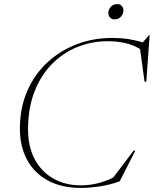

<svg xmlns="http://www.w3.org/2000/svg" viewBox="-20 -911 754 941"><path d="M567 -23Q525.5 -6.5 472.8 1.8Q420 10 376.5 10Q281.5 10 214.5 -26.5Q147.5 -63 112.5 -128.2Q77.5 -193.5 77.5 -279.5Q77.5 -382 113.2 -464.2Q149 -546.5 211.8 -604.8Q274.5 -663 355.8 -694Q437 -725 527.5 -725Q574 -725 611 -719.2Q648 -713.5 679.5 -703L711.5 -739.5H713.5L697 -510.5H688.5L666.5 -670.5Q632.5 -691.5 593 -700.2Q553.5 -709 507 -709Q429 -709 358.8 -680.5Q288.5 -652 234.2 -596.8Q180 -541.5 148.8 -461.2Q117.5 -381 117.5 -277.5Q117.5 -190.5 151 -129Q184.5 -67.5 243 -35Q301.5 -2.5 377 -2.5Q416.5 -2.5 458 -12.5Q499.5 -22.5 535.5 -41.5L635 -173H643.5ZM541.5 -816Q527 -816 519 -825.5Q511 -835 511 -847.5Q511 -864 523 -877.5Q535 -891 554.5 -891Q569 -891 577 -881.8Q585 -872.5 585 -859.5Q585 -843 573 -829.5Q561 -816 541.5 -816Z"/></svg>

Font: Newsreader Display ExtraLight
Style: Italic
Weight: 275
Italic angle: -17°
Designer: Hugues Gentile
Foundry: Production Type
Version: Version 1.002